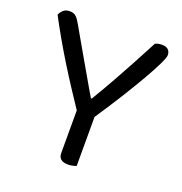

<svg xmlns="http://www.w3.org/2000/svg" viewBox="-115 -715 780 821"><g transform="rotate(20 275.0 -304.5)"><path d="M314 -218H243Q215 -260 184.5 -306.5Q154 -353 124.5 -401Q95 -449 68.5 -495.5Q42 -542 21 -582Q25 -593 36 -603.5Q47 -614 65 -614Q84 -614 94.5 -604Q105 -594 116 -574Q129 -551 145.5 -522.5Q162 -494 180 -462.5Q198 -431 216 -400Q234 -369 249.5 -342Q265 -315 277 -295H281Q316 -353 345 -405Q374 -457 401 -507Q428 -557 454 -607Q460 -611 469 -612.5Q478 -614 485 -614Q504 -614 513.5 -605Q523 -596 523 -580Q523 -570 507.5 -537.5Q492 -505 464 -456.5Q436 -408 398 -347Q360 -286 314 -218ZM238 -257H319V-2Q314 0 303.5 2.5Q293 5 282 5Q260 5 249 -4Q238 -13 238 -32Z"/></g></svg>

Font: Baloo Bhaijaan 2
Style: Regular
Weight: 400
Designer: Sanskriti Dholi, Noopur Datye and Ek Type
Foundry: Ek Type
Version: Version 1.701